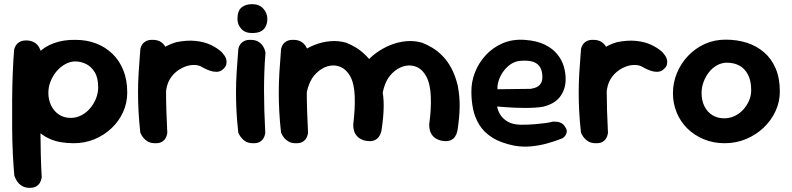

<svg xmlns="http://www.w3.org/2000/svg" viewBox="-20 -691 3814 925"><path d="M335 -1Q269 -1 223 -20.5Q177 -40 149.5 -74.5Q122 -109 109 -153Q96 -197 96 -247Q96 -306 113 -353Q130 -400 161.5 -433Q193 -466 239.5 -483Q286 -500 344 -499Q397 -499 442 -482Q487 -465 521 -432.5Q555 -400 574 -353Q593 -306 593 -245Q593 -195 573 -151Q553 -107 517 -73Q481 -39 434.5 -20Q388 -1 335 -1ZM123 214Q101 214 86.5 205Q72 196 64 184.5Q56 173 52.5 164Q49 155 49 155Q45 112 42 52.5Q39 -7 38.5 -74.5Q38 -142 38.5 -210Q39 -278 41.5 -340.5Q44 -403 48 -451Q48 -451 50 -458.5Q52 -466 59 -475.5Q66 -485 78.5 -491Q91 -497 113 -496Q136 -494 149.5 -484Q163 -474 169 -462Q175 -450 177.5 -441.5Q180 -433 180 -433Q177 -394 176 -337Q175 -280 174.5 -214Q174 -148 174.5 -80Q175 -12 176.5 51Q178 114 181 163Q181 163 179.5 170.5Q178 178 173 188Q168 198 156 206Q144 214 123 214ZM321 -123Q348 -123 372 -135.5Q396 -148 414 -169Q432 -190 442.5 -216.5Q453 -243 453 -270Q453 -316 436.5 -343Q420 -370 395 -382.5Q370 -395 342 -395Q318 -395 294.5 -382Q271 -369 253 -348Q235 -327 224 -300Q213 -273 213 -244Q213 -210 226.5 -182.5Q240 -155 264 -139Q288 -123 321 -123Z M716 -85Q699 -83 689 -93.5Q679 -104 674.5 -119Q670 -134 669 -145.5Q668 -157 668 -157Q662 -181 660 -194.5Q658 -208 658.5 -217Q659 -226 660 -236.5Q661 -247 661 -265Q665 -324 687 -369.5Q709 -415 746 -445Q783 -475 830 -488Q880 -498 921 -494Q962 -490 993.5 -475.5Q1025 -461 1047 -441Q1047 -441 1051.5 -436Q1056 -431 1062 -422.5Q1068 -414 1070.5 -403Q1073 -392 1070 -380Q1067 -368 1053 -356Q1040 -345 1023 -345Q1006 -345 991 -350.5Q976 -356 965.5 -361.5Q955 -367 955 -367Q937 -379 910 -378Q883 -377 856 -363Q825 -347 805.5 -320.5Q786 -294 781 -259Q778 -235 776.5 -218.5Q775 -202 774.5 -188.5Q774 -175 774 -160Q774 -145 775 -125Q775 -125 771 -116Q767 -107 754 -97.5Q741 -88 716 -85ZM724 -1Q704 -2 691.5 -9.5Q679 -17 671 -27Q663 -37 659.5 -44.5Q656 -52 656 -52Q650 -106 647.5 -153Q645 -200 645 -246Q645 -292 648 -342Q651 -392 656 -453Q656 -453 657.5 -460Q659 -467 665 -476.5Q671 -486 684 -493Q697 -500 719 -499Q742 -498 755.5 -488.5Q769 -479 776 -467Q783 -455 785 -446Q787 -437 787 -437Q783 -388 781.5 -343Q780 -298 780 -253Q780 -208 781.5 -158.5Q783 -109 786 -51Q786 -51 784.5 -43Q783 -35 777.5 -25Q772 -15 759.5 -7.5Q747 0 724 -1Z M1196 -1Q1176 -2 1163.5 -9.5Q1151 -17 1143 -27Q1135 -37 1131.5 -44.5Q1128 -52 1128 -52Q1122 -106 1119.5 -153Q1117 -200 1117 -246Q1117 -292 1120 -342Q1123 -392 1128 -453Q1128 -453 1129.5 -460Q1131 -467 1137 -476.5Q1143 -486 1156 -493Q1169 -500 1191 -499Q1214 -498 1227.5 -488.5Q1241 -479 1248 -467Q1255 -455 1257 -446Q1259 -437 1259 -437Q1255 -388 1253.5 -343Q1252 -298 1252 -253Q1252 -208 1253.5 -158.5Q1255 -109 1258 -51Q1258 -51 1256.5 -43Q1255 -35 1249.5 -25Q1244 -15 1231.5 -7.5Q1219 0 1196 -1ZM1196 -532Q1162 -531 1143 -551.5Q1124 -572 1124 -600Q1124 -638 1143 -654.5Q1162 -671 1195 -671Q1229 -671 1248.5 -649.5Q1268 -628 1268 -600Q1268 -582 1261.5 -566.5Q1255 -551 1239.5 -541.5Q1224 -532 1196 -532Z M1736 -14Q1713 -21 1701.5 -33.5Q1690 -46 1686 -60Q1682 -74 1682 -84Q1682 -94 1682 -94Q1691 -165 1689 -226.5Q1687 -288 1667 -324Q1649 -355 1624 -367Q1599 -379 1571 -374.5Q1543 -370 1517 -350Q1489 -328 1475 -298Q1461 -268 1456 -236Q1451 -204 1450 -177Q1450 -149 1450 -129.5Q1450 -110 1450.5 -96Q1451 -82 1451 -69Q1451 -69 1451 -63Q1451 -57 1447.5 -49Q1444 -41 1434.5 -34.5Q1425 -28 1406 -26Q1390 -25 1377 -34Q1364 -43 1357 -51.5Q1350 -60 1350 -60Q1340 -76 1338.5 -91Q1337 -106 1338.5 -126.5Q1340 -147 1336 -178Q1332 -216 1332 -244.5Q1332 -273 1336 -296.5Q1340 -320 1349 -341.5Q1358 -363 1374 -386Q1395 -413 1426 -436Q1457 -459 1494 -474Q1531 -489 1571 -492.5Q1611 -496 1648 -485Q1672 -476 1697 -460.5Q1722 -445 1745.5 -421Q1769 -397 1788 -362.5Q1807 -328 1818 -280Q1829 -229 1828.5 -178.5Q1828 -128 1818 -63Q1818 -63 1815.5 -53Q1813 -43 1805 -31.5Q1797 -20 1781 -14Q1765 -8 1736 -14ZM1402 -1Q1382 -2 1369.5 -9.5Q1357 -17 1349 -27Q1341 -37 1337.5 -44.5Q1334 -52 1334 -52Q1328 -106 1325.5 -153Q1323 -200 1323 -246Q1323 -292 1326 -342Q1329 -392 1334 -453Q1334 -453 1335.5 -460Q1337 -467 1343 -476.5Q1349 -486 1362 -493Q1375 -500 1397 -499Q1420 -498 1433.5 -488.5Q1447 -479 1454 -467Q1461 -455 1463 -446Q1465 -437 1465 -437Q1461 -388 1459.5 -343Q1458 -298 1458 -253Q1458 -208 1459.5 -158.5Q1461 -109 1464 -51Q1464 -51 1462.5 -43Q1461 -35 1455.5 -25Q1450 -15 1437.5 -7.5Q1425 0 1402 -1ZM2103 -14Q2079 -21 2067.5 -33.5Q2056 -46 2052 -60Q2048 -74 2048 -84Q2048 -94 2048 -94Q2058 -165 2055.5 -226.5Q2053 -288 2033 -324Q2016 -355 1990.5 -367Q1965 -379 1937 -374.5Q1909 -370 1883 -350Q1855 -328 1841 -298Q1827 -268 1822.5 -236Q1818 -204 1816 -177Q1817 -149 1816.5 -132.5Q1816 -116 1815 -104.5Q1814 -93 1813 -79Q1813 -79 1812.5 -72Q1812 -65 1808.5 -56.5Q1805 -48 1796 -40.5Q1787 -33 1769 -32Q1752 -31 1740 -39Q1728 -47 1721.5 -56Q1715 -65 1715 -65Q1709 -77 1707.5 -92.5Q1706 -108 1706 -129Q1706 -150 1705 -178Q1702 -216 1701 -244.5Q1700 -273 1703.5 -296.5Q1707 -320 1715.5 -341.5Q1724 -363 1740 -386Q1761 -413 1792.5 -436Q1824 -459 1861 -474Q1898 -489 1937.5 -492.5Q1977 -496 2014 -485Q2038 -476 2063.5 -460.5Q2089 -445 2112.5 -421Q2136 -397 2154.5 -362.5Q2173 -328 2185 -280Q2195 -229 2194.5 -178.5Q2194 -128 2184 -63Q2184 -63 2181.5 -53Q2179 -43 2171.5 -31.5Q2164 -20 2147.5 -14Q2131 -8 2103 -14Z M2459 11Q2393 -2 2352 -28Q2311 -54 2289 -90Q2267 -126 2259 -166.5Q2251 -207 2251 -247Q2250 -295 2268 -341.5Q2286 -388 2320 -425Q2354 -462 2401.5 -482.5Q2449 -503 2507 -499Q2566 -495 2604.5 -476Q2643 -457 2665 -429.5Q2687 -402 2696 -371.5Q2705 -341 2705 -312Q2706 -264 2680 -227.5Q2654 -191 2597 -177Q2581 -174 2558.5 -172.5Q2536 -171 2511 -171Q2486 -171 2462 -172Q2438 -173 2418.5 -174.5Q2399 -176 2387 -177Q2375 -178 2375 -178Q2378 -159 2390 -139Q2402 -119 2426 -105Q2450 -91 2488 -90Q2526 -90 2555 -92.5Q2584 -95 2603.5 -97.5Q2623 -100 2633 -102.5Q2643 -105 2643 -105Q2643 -105 2649.5 -105Q2656 -105 2666 -104Q2676 -103 2686 -97Q2696 -91 2703 -79Q2712 -66 2710.5 -56Q2709 -46 2704.5 -39Q2700 -32 2695 -28.5Q2690 -25 2690 -25Q2690 -25 2669 -17Q2648 -9 2614 0.5Q2580 10 2539.5 14Q2499 18 2459 11ZM2377 -261 2536 -263Q2536 -263 2541.5 -264Q2547 -265 2556 -267.5Q2565 -270 2573.5 -276Q2582 -282 2587.5 -292.5Q2593 -303 2593 -320Q2593 -347 2583 -365.5Q2573 -384 2550.5 -392.5Q2528 -401 2488 -398Q2461 -396 2439.5 -381Q2418 -366 2403 -344Q2388 -322 2381.5 -299.5Q2375 -277 2377 -261Z M2839 -85Q2822 -83 2812 -93.5Q2802 -104 2797.5 -119Q2793 -134 2792 -145.5Q2791 -157 2791 -157Q2785 -181 2783 -194.5Q2781 -208 2781.5 -217Q2782 -226 2783 -236.5Q2784 -247 2784 -265Q2788 -324 2810 -369.5Q2832 -415 2869 -445Q2906 -475 2953 -488Q3003 -498 3044 -494Q3085 -490 3116.5 -475.5Q3148 -461 3170 -441Q3170 -441 3174.5 -436Q3179 -431 3185 -422.5Q3191 -414 3193.5 -403Q3196 -392 3193 -380Q3190 -368 3176 -356Q3163 -345 3146 -345Q3129 -345 3114 -350.5Q3099 -356 3088.5 -361.5Q3078 -367 3078 -367Q3060 -379 3033 -378Q3006 -377 2979 -363Q2948 -347 2928.5 -320.5Q2909 -294 2904 -259Q2901 -235 2899.5 -218.5Q2898 -202 2897.5 -188.5Q2897 -175 2897 -160Q2897 -145 2898 -125Q2898 -125 2894 -116Q2890 -107 2877 -97.5Q2864 -88 2839 -85ZM2847 -1Q2827 -2 2814.5 -9.5Q2802 -17 2794 -27Q2786 -37 2782.5 -44.5Q2779 -52 2779 -52Q2773 -106 2770.5 -153Q2768 -200 2768 -246Q2768 -292 2771 -342Q2774 -392 2779 -453Q2779 -453 2780.5 -460Q2782 -467 2788 -476.5Q2794 -486 2807 -493Q2820 -500 2842 -499Q2865 -498 2878.5 -488.5Q2892 -479 2899 -467Q2906 -455 2908 -446Q2910 -437 2910 -437Q2906 -388 2904.5 -343Q2903 -298 2903 -253Q2903 -208 2904.5 -158.5Q2906 -109 2909 -51Q2909 -51 2907.5 -43Q2906 -35 2900.5 -25Q2895 -15 2882.5 -7.5Q2870 0 2847 -1Z M3471 -1Q3417 -1 3371 -20Q3325 -39 3291.5 -72Q3258 -105 3240 -149Q3222 -193 3222 -242Q3222 -292 3241 -338.5Q3260 -385 3294.5 -421.5Q3329 -458 3375 -479Q3421 -500 3476 -500Q3531 -500 3578 -485Q3625 -470 3661 -439Q3697 -408 3717 -361Q3737 -314 3737 -250Q3737 -200 3716 -155Q3695 -110 3658.5 -75.5Q3622 -41 3574 -21Q3526 -1 3471 -1ZM3469 -121Q3495 -121 3518 -131.5Q3541 -142 3559 -161Q3577 -180 3588 -204.5Q3599 -229 3599 -256Q3599 -302 3583.5 -331.5Q3568 -361 3542 -375Q3516 -389 3482 -389Q3457 -389 3434.5 -376.5Q3412 -364 3395.5 -343Q3379 -322 3369.5 -296Q3360 -270 3360 -243Q3360 -207 3373.5 -179.5Q3387 -152 3411.5 -136.5Q3436 -121 3469 -121Z"/></svg>

Font: Sour Gummy Black SemiBold
Style: Regular
Weight: 600
Version: Version 1.000